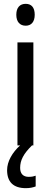

<svg xmlns="http://www.w3.org/2000/svg" viewBox="-20 -758 265 1001"><path d="M114 -738C84 -738 65 -719 65 -681C65 -644 84 -624 114 -624C143 -624 161 -644 161 -681C161 -719 144 -738 114 -738ZM85 117C85 78 102 44 147 0H154V-537H71V0H85C45 36 17 83 17 129C17 190 49 223 115 223C136 223 153 219 166 214V158C158 161 147 164 130 164C101 164 85 148 85 117Z"/></svg>

Font: Noto Sans Lao Condensed
Style: Regular
Weight: 400
Width: 3
Designer: Monotype Design Team
Foundry: Monotype Imaging Inc.
Version: Version 2.004